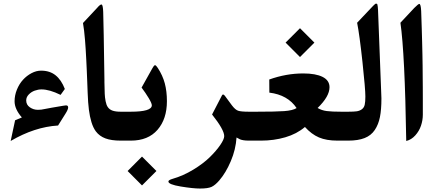

<svg xmlns="http://www.w3.org/2000/svg" viewBox="-20 -791 2451 1080"><path d="M349.1 -152.8 306.6 -85Q174.8 -77.1 40 2L64.9 -114.3Q74.7 -118.7 103 -130.4Q62 -177.2 62 -221.2Q62 -254.9 75.2 -287.1Q88.4 -319.3 109.4 -342.3Q130.4 -365.2 157.2 -379.4Q184.1 -393.6 210.9 -393.6Q260.3 -393.6 292.7 -367.4Q325.2 -341.3 344.7 -290.5L320.8 -257.3Q258.3 -288.1 213.4 -288.1Q194.8 -288.1 175.5 -281.2Q156.2 -274.4 141.8 -259.5Q127.4 -244.6 127.4 -226.1Q127.4 -201.7 147.7 -187.5Q168 -173.3 192.9 -173.3Q204.6 -173.3 211.9 -174.3Q219.2 -175.3 236.3 -178.7Q253.4 -182.1 270.5 -185.1Q335.4 -195.8 336.4 -196.3Q344.7 -198.2 350.8 -198.2Q356.9 -198.2 360.1 -195.6Q363.3 -192.9 363.3 -186.5Q363.3 -175.3 349.1 -152.8Z M567.4 -342.8Q567.4 -337.9 567.4 -328.1Q568.4 -283.7 569.1 -263.7Q569.8 -243.7 574 -221.9Q578.1 -200.2 586.4 -188.5Q595.7 -174.8 613 -168.7Q630.4 -162.6 658.7 -162.6H668.9Q678.2 -162.6 680.9 -149.9Q683.6 -137.2 683.6 -106V-55.7Q683.6 -25.4 680.7 -12.7Q677.7 0 668.9 0H658.7Q606.4 0 573 -12.5Q539.6 -24.9 519 -52.2Q503.9 -72.8 494.4 -104Q484.9 -135.3 480 -173.8Q475.1 -212.4 473.1 -268.1Q472.7 -280.8 470.7 -331.5Q468.8 -382.3 468 -397.7Q467.3 -413.1 465.3 -454.1Q463.4 -495.1 461.9 -514.6Q460.4 -534.2 458.3 -564.7Q456.1 -595.2 453.1 -617.9Q450.2 -640.6 446.8 -661.6L525.4 -745.6Q544.9 -768.6 552 -765.4Q559.1 -762.2 560.5 -724.1Q563 -651.4 567.4 -342.8Z M778.8 89.8 859.9 170.9 778.8 252 697.8 170.9ZM664.1 -162.6H715.3Q834 -162.6 834 -198.7Q834 -210 816.4 -239.3Q798.8 -268.6 776.4 -298.3L836.4 -405.8Q846.2 -424.3 852.1 -424.3Q857.4 -424.3 867.7 -408.7Q895 -366.7 907 -322Q918.9 -277.3 918.9 -221.7Q918.9 -121.6 866 -60.8Q813 0 716.3 0H664.1Q649.4 0 645.8 -12Q642.1 -23.9 642.1 -55.2V-106.9Q642.1 -138.7 645.8 -150.6Q649.4 -162.6 664.1 -162.6Z M1392.1 0H1379.9Q1361.3 0 1348.9 -2.2Q1336.4 -4.4 1329.8 -7.3Q1323.2 -10.3 1310.5 -17.6Q1306.2 49.8 1278.3 115.5Q1250.5 181.2 1212.9 224.6Q1189.9 251 1169.7 260.3Q1149.4 269.5 1105 269.5Q1065.9 269.5 996.6 258.1Q927.2 246.6 927.2 230Q927.2 221.7 951.2 214.8Q1010.3 197.8 1066.7 163.6Q1123 129.4 1159.7 93.5Q1196.3 57.6 1218.8 24.9Q1241.2 -7.8 1241.2 -25.4Q1241.2 -61 1172.9 -147L1228.5 -254.4Q1234.9 -266.1 1246.1 -250.5Q1279.3 -205.6 1284.7 -198.2Q1303.2 -173.8 1319.3 -168.2Q1335.4 -162.6 1379.9 -162.6H1392.1Q1401.4 -162.6 1404.1 -149.9Q1406.7 -137.2 1406.7 -106V-55.7Q1406.7 -25.4 1403.8 -12.7Q1400.9 0 1392.1 0Z M1667.5 -632.3 1748.5 -551.3 1667.5 -470.2 1586.4 -551.3ZM1387.2 -162.6H1422.4Q1530.8 -162.6 1578.6 -166Q1626.5 -169.4 1648.4 -183.1Q1598.6 -257.3 1495.1 -270L1494.6 -343.8Q1589.8 -377.9 1685.5 -377.9Q1755.9 -377.9 1794.7 -358.4Q1833.5 -338.9 1833.5 -300.3Q1833.5 -248.5 1766.6 -183.6Q1789.6 -169.9 1818.1 -166.3Q1846.7 -162.6 1899.4 -162.6H1909.2Q1918 -162.6 1920.9 -143.1Q1923.8 -123.5 1923.8 -78.6V-75.2Q1923.8 -34.7 1920.9 -17.3Q1918 0 1909.2 0H1877.9Q1816.4 0 1774.4 -17.8Q1732.4 -35.6 1695.3 -76.7Q1649.4 -37.6 1585 -18.8Q1520.5 0 1448.7 0H1387.2Q1372.6 0 1368.9 -12Q1365.2 -23.9 1365.2 -55.2V-106.9Q1365.2 -138.7 1368.9 -150.6Q1372.6 -162.6 1387.2 -162.6Z M1904.3 -162.6H1939Q1970.7 -162.6 1987.1 -165Q2003.4 -167.5 2015.6 -176.5Q2027.8 -185.5 2031.5 -201.9Q2035.2 -218.3 2035.2 -248Q2035.2 -290.5 2018.8 -442.9Q2002.4 -595.2 1988.8 -663.1L2067.9 -746.6Q2075.7 -754.9 2078.9 -758.1Q2082 -761.2 2087.2 -765.9Q2092.3 -770.5 2094.2 -770.5Q2096.2 -770.5 2099.1 -770Q2102.1 -769.5 2103 -764.6Q2104 -759.8 2105 -752.7Q2106 -745.6 2106.4 -734.4L2124 -277.8Q2125.5 -239.7 2125.5 -237.3Q2125.5 -174.8 2117.2 -132.8Q2108.9 -90.8 2088.1 -59.8Q2067.4 -28.8 2030.8 -14.4Q1994.1 0 1939 0H1904.3Q1889.6 0 1886 -12Q1882.3 -23.9 1882.3 -55.2V-106.9Q1882.3 -138.7 1886 -150.6Q1889.6 -162.6 1904.3 -162.6Z M2338.4 -769Q2347.2 -769 2349.1 -728.5Q2351.1 -676.8 2352.3 -631.8Q2353.5 -586.9 2354.5 -554.7Q2355.5 -522.5 2356.2 -481.9Q2356.9 -441.4 2357.2 -421.6Q2357.4 -401.9 2357.7 -357.7Q2357.9 -313.5 2358.2 -297.6Q2358.4 -281.7 2358.4 -224.9Q2358.4 -168 2358.4 -146Q2358.4 -114.7 2348.1 -84.2Q2337.9 -53.7 2315.9 -29.3Q2293.9 -4.9 2265.1 2Q2257.3 -490.7 2232.4 -663.1L2310.1 -746.1Q2333 -769 2338.4 -769Z"/></svg>

Font: Parastoo FD
Style: Bold-FD
Weight: 700
Foundry: Saber Rastikerdar (saber.rastikerdar@gmail.com)
Version: Version 2.0.1